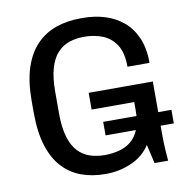

<svg xmlns="http://www.w3.org/2000/svg" viewBox="-79 -773 843 860"><g transform="rotate(-10 342.0 -343.0)"><path d="M330 10Q272.8 10 224 -7.6Q175.2 -25.2 139.1 -63.8Q103 -102.2 83.1 -164.6Q63.2 -227 63.2 -316.5V-369.5Q63.2 -459 84 -521.4Q104.8 -583.8 142.5 -622.2Q180.2 -660.8 231.1 -678.4Q282 -696 341.5 -696H354Q405.8 -696 452.4 -681.9Q499 -667.8 535 -637.9Q571 -608 591.9 -560.4Q612.8 -512.8 612.8 -446H512.5Q512.5 -510.2 489.1 -546.1Q465.8 -582 427.6 -597Q389.5 -612 343.8 -612Q307.2 -612 276.2 -601.5Q245.2 -591 222.2 -566.1Q199.2 -541.2 186.8 -498.6Q174.2 -456 174.2 -392V-294Q174.2 -230 186.8 -187.4Q199.2 -144.8 222.2 -119.9Q245.2 -95 276.2 -84.5Q307.2 -74 343.8 -74Q378.2 -74 409.1 -82Q440 -90 463.8 -109.2Q487.5 -128.5 501.1 -161.9Q514.8 -195.2 514.8 -245.8V-285H321V-361.2H612.8V-127.2Q612.8 -76.5 615.4 -44.6Q618 -12.8 618.8 0H557L537.2 -86Q506.2 -38 451.2 -14Q396.2 10 336.5 10ZM362.5 -160.2V-221.8H672.8V-160.2Z"/></g></svg>

Font: Chivo Medium
Style: Regular
Weight: 500
Designer: Hector Gatti
Foundry: Omnibus-Type
Version: Version 2.002